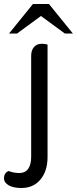

<svg xmlns="http://www.w3.org/2000/svg" viewBox="-80 -735 385 961"><path d="M-60 157Q-60 144 -54 134.5Q-48 125 -37 121Q-11 131 17 131Q46 131 61 110Q76 89 76 50V-455Q76 -483 90 -499.5Q104 -516 130 -516Q143 -516 158 -512V50Q158 121 122.5 163.5Q87 206 27 206Q-13 206 -36.5 192.5Q-60 179 -60 157ZM85 -715H165L285 -567H245L125 -655L5 -567H-35Z"/></svg>

Font: Thasadith
Style: Bold
Weight: 700
Designer: Cadson Demak Co.,Ltd.
Foundry: Cadson Demak Co.,Ltd.
Version: Version 1.000; ttfautohint (v1.6)